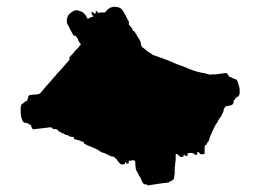

<svg xmlns="http://www.w3.org/2000/svg" viewBox="-20 -525 746 566"><path d="M599.6 -304.7Q596.7 -305.7 588.9 -307.6Q586.9 -307.6 585.9 -308.6Q584 -308.6 583 -309.6H580.1Q579.1 -310.5 574.2 -310.5L566.4 -312.5L558.6 -314.5L549.8 -317.4Q543 -319.3 527.3 -326.2Q523.4 -328.1 512.7 -332L503.9 -335L499 -336.9Q474.6 -347.7 455.1 -354.5Q441.4 -359.4 429.7 -363.3L427.7 -365.2Q425.8 -367.2 422.9 -368.2Q421.9 -369.1 421.9 -369.1Q419.9 -369.1 419.9 -370.1Q419.9 -371.1 418.9 -371.1Q418 -371.1 417 -372.1Q410.2 -377 406.2 -380.9L405.3 -381.8Q404.3 -382.8 403.3 -382.8L401.4 -384.8L398.4 -385.7Q398.4 -387.7 397.5 -388.7Q396.5 -389.6 396.5 -391.6Q395.5 -392.6 395.5 -396.5Q394.5 -397.5 394.5 -399.4V-401.4L390.6 -409.2L386.7 -415Q384.8 -416 383.8 -420.9L379.9 -426.8L376 -432.6Q375 -433.6 372.1 -433.6Q371.1 -434.6 371.1 -436.5Q371.1 -438.5 370.1 -439.5Q369.1 -442.4 367.2 -444.3L365.2 -446.3Q364.3 -446.3 363.3 -447.3L362.3 -449.2L361.3 -451.2Q359.4 -453.1 359.4 -454.1Q360.4 -455.1 360.4 -459Q359.4 -462.9 355.5 -468.8L353.5 -472.7L351.6 -476.6Q349.6 -480.5 348.6 -482.4L345.7 -487.3L344.7 -489.3Q343.8 -490.2 343.8 -491.2Q341.8 -493.2 341.8 -494.1L340.8 -495.1Q335.9 -503.9 319.3 -504.9H315.4H314.5Q311.5 -504.9 310.5 -503.9Q309.6 -502.9 305.7 -502.9L296.9 -497.1Q295.9 -496.1 293.9 -493.2L289.1 -488.3H278.3Q274.4 -488.3 273.4 -487.3Q272.5 -486.3 271.5 -486.3L268.6 -488.3L263.7 -493.2Q262.7 -492.2 261.7 -492.2Q262.7 -491.2 262.7 -486.3Q261.7 -485.4 257.8 -485.4L255.9 -487.3L253.9 -488.3L251 -491.2H250Q250 -483.4 251 -482.4L252 -480.5L255.9 -476.6Q253.9 -476.6 252.9 -475.6Q252 -474.6 250 -474.6Q248 -474.6 247.1 -473.6Q246.1 -473.6 245.1 -472.7L243.2 -471.7Q242.2 -470.7 241.2 -470.7Q240.2 -470.7 240.2 -469.7Q239.3 -470.7 237.3 -470.7L232.4 -480.5L226.6 -486.3Q223.6 -488.3 221.7 -490.2L210 -494.1Q202.1 -496.1 194.3 -491.2Q184.6 -485.4 179.7 -477.5Q176.8 -470.7 176.8 -463.9Q176.8 -457 180.7 -450.2Q180.7 -449.2 181.6 -448.2L183.6 -446.3Q184.6 -445.3 184.6 -443.4Q185.5 -439.5 187.5 -437.5Q192.4 -427.7 193.4 -426.8Q195.3 -421.9 196.3 -420.9Q203.1 -418.9 204.1 -418Q206.1 -416 207 -414.1L208 -412.1L210 -410.2V-407.2Q211.9 -402.3 218.8 -393.6L216.8 -392.6Q215.8 -391.6 213.9 -388.7Q212.9 -386.7 209 -382.8L200.2 -374L199.2 -372.1Q198.2 -370.1 184.6 -356.4V-348.6Q156.2 -315.4 146.5 -305.7L144.5 -302.7L140.6 -298.8Q136.7 -294.9 130.9 -287.1L125 -281.2Q124 -280.3 123 -278.3L121.1 -276.4L119.1 -274.4Q105.5 -257.8 103.5 -255.9Q98.6 -249 94.7 -248Q93.8 -247.1 92.8 -247.1Q73.2 -246.1 65.4 -244.1L63.5 -240.2Q62.5 -239.3 62.5 -235.4Q61.5 -234.4 61.5 -233.4Q61.5 -232.4 60.5 -231.4V-230.5V-228.5L58.6 -227.5L56.6 -226.6Q53.7 -225.6 51.8 -223.6L48.8 -220.7Q47.9 -220.7 46.9 -219.7Q44.9 -217.8 43.9 -217.8Q41 -212.9 41 -207V-192.4Q41 -186.5 42 -185.5Q42 -179.7 43 -178.7Q44.9 -172.9 45.9 -169.9Q47.9 -165 50.8 -164.1Q51.8 -163.1 54.7 -163.1Q58.6 -163.1 59.6 -162.1Q64.5 -160.2 65.4 -159.2Q70.3 -156.2 71.3 -156.2Q72.3 -149.4 77.1 -143.6Q106.4 -147.5 125 -149.4Q130.9 -150.4 132.8 -148.4L136.7 -144.5H143.6Q150.4 -142.6 151.4 -141.6V-138.7H152.3Q154.3 -136.7 161.1 -133.8Q167 -131.8 168 -130.9Q171.9 -128.9 172.9 -127.9Q173.8 -127 175.8 -127H177.7L189.5 -121.1Q190.4 -122.1 192.4 -122.1Q197.3 -121.1 198.2 -119.1V-117.2Q198.2 -114.3 201.2 -114.3L209 -112.3Q210 -111.3 212.9 -111.3H213.9L219.7 -108.4Q220.7 -107.4 224.6 -107.4Q225.6 -106.4 226.6 -106.4V-105.5Q227.5 -105.5 227.5 -103.5Q227.5 -102.5 228.5 -101.6L230.5 -100.6Q231.4 -99.6 232.4 -99.6L235.4 -97.7Q236.3 -96.7 238.3 -96.7Q239.3 -96.7 240.2 -95.7Q241.2 -94.7 242.2 -94.7Q263.7 -86.9 273.4 -80.1Q279.3 -75.2 286.1 -74.2Q287.1 -73.2 289.1 -73.2Q290 -72.3 291 -72.3L293 -71.3L294.9 -70.3L295.9 -69.3Q296.9 -68.4 298.8 -68.4Q300.8 -68.4 301.8 -67.4L304.7 -64.5H306.6Q314.5 -62.5 314.5 -63.5Q316.4 -63.5 316.4 -62.5Q316.4 -61.5 317.4 -61.5Q317.4 -60.5 318.4 -60.5L323.2 -55.7L325.2 -53.7Q326.2 -52.7 326.2 -51.8L328.1 -48.8L332 -44.9L335.9 -41Q336.9 -40 338.9 -40H339.8Q340.8 -41 347.7 -41Q348.6 -42 348.6 -47.9L352.5 -43.9Q354.5 -42 355.5 -43H357.4Q358.4 -43 359.4 -43.9V-50.8L375 -52.7L376 -51.8L377.9 -49.8V-48.8Q378.9 -48.8 378.9 -47.9V-46.9V-42V-37.1Q379.9 -36.1 379.9 -33.2V-28.3Q380.9 -27.3 380.9 -25.4Q380.9 -23.4 381.8 -22.5Q383.8 -20.5 390.6 -5.9L391.6 -4.9Q392.6 -3.9 392.6 -2.9L394.5 -1Q395.5 4.9 397.5 6.8Q398.4 11.7 401.4 14.6Q404.3 18.6 408.2 18.6H412.1L414.1 20.5L416 21.5Q465.8 13.7 479.5 12.7V9.8H480.5Q482.4 9.8 483.4 8.8Q484.4 7.8 486.3 7.8Q490.2 5.9 492.2 2Q493.2 1 493.2 -2.9L494.1 -5.9Q494.1 -12.7 495.1 -13.7V-24.4Q495.1 -35.2 496.1 -36.1Q496.1 -44.9 497.1 -45.9Q498 -47.9 498 -71.3H502L505.9 -67.4L508.8 -65.4L512.7 -61.5Q519.5 -62.5 521.5 -64.5V-69.3H522.5L526.4 -65.4Q532.2 -65.4 533.2 -66.4V-73.2Q534.2 -74.2 546.9 -74.2Q554.7 -70.3 555.7 -68.4Q559.6 -68.4 560.5 -69.3Q561.5 -70.3 561.5 -76.2Q562.5 -77.1 564.5 -77.1L569.3 -72.3L572.3 -70.3Q582 -70.3 583 -71.3Q583 -94.7 584 -95.7L587.9 -97.7L589.8 -101.6Q591.8 -103.5 591.8 -105.5L593.8 -107.4L594.7 -109.4Q595.7 -109.4 595.7 -110.4Q596.7 -111.3 596.7 -113.3V-116.2L597.7 -117.2Q597.7 -119.1 598.6 -120.1Q598.6 -122.1 599.6 -123L601.6 -127Q601.6 -127.9 602.5 -128.9V-129.9Q602.5 -130.9 603.5 -131.8Q612.3 -151.4 613.3 -152.3L617.2 -160.2L618.2 -161.1Q619.1 -161.1 620.1 -162.1Q620.1 -164.1 621.1 -165Q622.1 -166 622.1 -168Q624 -171.9 625 -172.9Q625 -173.8 626 -173.8Q627 -174.8 627 -175.8L627.9 -176.8Q628.9 -177.7 630.9 -180.7Q630.9 -182.6 632.8 -184.6Q634.8 -186.5 634.8 -188.5L637.7 -194.3Q638.7 -195.3 638.7 -197.3Q639.6 -198.2 639.6 -203.1Q644.5 -210.9 645.5 -211.9H648.4L658.2 -213.9Q667 -215.8 668 -221.7Q668.9 -222.7 668.9 -228.5L672.9 -232.4Q673.8 -232.4 673.8 -234.4Q673.8 -235.4 674.8 -236.3Q675.8 -236.3 676.8 -237.3L677.7 -238.3Q680.7 -239.3 682.6 -241.2Q684.6 -243.2 685.5 -246.1Q686.5 -247.1 686.5 -252.9Q686.5 -266.6 685.5 -267.6L681.6 -281.2Q679.7 -287.1 678.7 -288.1Q677.7 -291 674.8 -291Q671.9 -292 668 -293.9Q664.1 -294.9 662.1 -296.9Q661.1 -297.9 657.2 -297.9L655.3 -299.8Q654.3 -300.8 654.3 -301.8Q650.4 -305.7 649.4 -308.6Q648.4 -309.6 646.5 -309.6H644.5Q628.9 -307.6 622.1 -306.6Q621.1 -305.7 613.3 -305.7H606.4Q600.6 -305.7 599.6 -304.7Z"/></svg>

Font: My Font
Style: x-wing-ships
Weight: 500
Version: Version 0.001